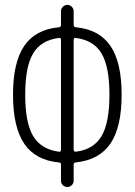

<svg xmlns="http://www.w3.org/2000/svg" viewBox="-20 -750 540 770"><path d="M215.8 -597.7Q144.5 -588.9 112.8 -535.6Q81.1 -482.4 81.1 -370.1Q81.1 -257.8 112.8 -204.6Q144.5 -151.4 215.8 -141.6Q224.6 -139.6 224.6 -150.4V-589.8Q224.6 -599.6 215.8 -597.7ZM275.4 -589.8V-150.4Q275.4 -140.6 284.2 -141.6Q355.5 -150.4 387.2 -204.1Q418.9 -257.8 418.9 -370.1Q418.9 -482.4 387.2 -535.6Q355.5 -588.9 284.2 -597.7Q275.4 -599.6 275.4 -589.8ZM215.8 -98.6Q122.1 -107.4 77.1 -173.8Q32.2 -240.2 32.2 -370.1Q32.2 -500 77.1 -565.9Q122.1 -631.8 215.8 -640.6Q224.6 -640.6 224.6 -650.4V-705.1Q224.6 -715.8 232.4 -723.1Q240.2 -730.5 250 -730.5Q259.8 -730.5 267.6 -723.1Q275.4 -715.8 275.4 -705.1V-650.4Q275.4 -641.6 284.2 -640.6Q377.9 -631.8 422.9 -565.9Q467.8 -500 467.8 -370.1Q467.8 -240.2 422.9 -174.3Q377.9 -108.4 284.2 -98.6Q275.4 -98.6 275.4 -89.8V-25.4Q275.4 -14.6 267.6 -7.3Q259.8 0 250 0Q240.2 0 232.4 -6.8Q224.6 -13.7 224.6 -25.4V-89.8Q224.6 -98.6 215.8 -98.6Z"/></svg>

Font: Rounded Mgen+ 1mn light
Style: Regular
Weight: 200
Designer: [Source Han Sans]
Ryoko NISHIZUKA  (kana & ideographs); Paul D. Hunt (Latin, Greek & Cyrillic); Wenlong ZHANG  (bopomofo
Version: Version 1.059.20150602